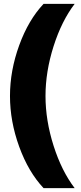

<svg xmlns="http://www.w3.org/2000/svg" viewBox="-20 -813 423 1000"><path d="M32 -313Q32 -445 80 -577Q128 -709 207 -793H369Q301 -704 259 -572Q217 -440 217 -313Q217 -186 259 -54Q301 78 369 167H207Q128 83 80 -49Q32 -181 32 -313Z"/></svg>

Font: Mona Sans Black
Style: Regular
Weight: 900
Designer: Deni Anggara
Foundry: GitHub
Version: Version 2.000